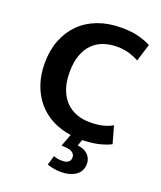

<svg xmlns="http://www.w3.org/2000/svg" viewBox="-155 -738 880 1051"><g transform="rotate(20 285.0 -213.0)"><path d="M380 -95Q426 -95 458 -103Q490 -111 513 -125L541 -25Q518 -12 477.5 -1.5Q437 9 377 11L364 47Q403 50 424.5 72Q446 94 446 123Q446 169 412 192Q378 215 327 215Q302 215 280.5 210.5Q259 206 246 201L262 146Q274 151 285.5 153Q297 155 313 155Q335 155 347.5 146Q360 137 360 118Q360 101 344 89.5Q328 78 281 78L308 6Q248 -2 198.5 -28Q149 -54 114 -95Q79 -136 59.5 -192Q40 -248 40 -316Q40 -390 63.5 -450Q87 -510 129.5 -552.5Q172 -595 233 -618Q294 -641 369 -641Q433 -641 474.5 -629Q516 -617 542 -603L511 -502Q485 -516 453.5 -525.5Q422 -535 383 -535Q342 -535 306 -523Q270 -511 243 -484.5Q216 -458 200.5 -416.5Q185 -375 185 -316Q185 -259 200 -217.5Q215 -176 241.5 -149Q268 -122 303.5 -108.5Q339 -95 380 -95Z"/></g></svg>

Font: Mukta Vaani
Style: Bold
Weight: 700
Designer: Noopur Datye, Girish Dalvi, Yashodeep Gholap, Pallavi Karambelkar
Foundry: Ek Type
Version: Version 2.538;PS 1.000;hotconv 16.6.51;makeotf.lib2.5.65220;